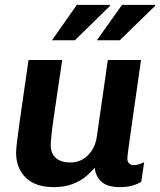

<svg xmlns="http://www.w3.org/2000/svg" viewBox="-20 -757 657 787"><path d="M200 10Q125 10 85.5 -29Q46 -68 46 -131Q46 -144 49.5 -174Q53 -204 59.5 -250.5Q66 -297 75.5 -362.5Q85 -428 97 -511H235Q223 -430 214 -369.5Q205 -309 199 -267Q193 -225 190.5 -199.5Q188 -174 188 -161Q188 -128 209 -109.5Q230 -91 267 -91Q312 -91 341.5 -121.5Q371 -152 377 -198L422 -511H558Q548 -440 538 -371Q528 -302 520 -245Q512 -188 507 -151.5Q502 -115 502 -107Q502 -94 509.5 -87Q517 -80 527 -80Q546 -80 571 -92L559 -12Q543 -2 522 4Q501 10 472 10Q421 10 396.5 -11.5Q372 -33 368 -70Q355 -53 332.5 -34Q310 -15 277 -2.5Q244 10 200 10ZM377 -592 480 -737H615L617 -734L471 -592ZM193 -592 295 -737H430L432 -734L287 -592Z"/></svg>

Font: Chivo Mono SemiBold
Style: Italic
Weight: 600
Italic angle: -8.05°
Monospace: yes
Version: Version 1.008